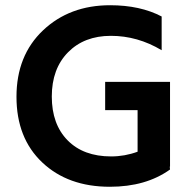

<svg xmlns="http://www.w3.org/2000/svg" viewBox="-20 -706 733 734"><path d="M400 8Q240 8 141.5 -85Q43 -178 43 -336Q43 -494 144.5 -590Q246 -686 401 -686Q516 -686 598 -643V-514Q506 -569 404 -569Q302 -569 240 -506Q178 -443 178 -337Q178 -231 238.5 -169.5Q299 -108 405 -108Q457 -108 506 -126V-285H382V-393H630V-69H629L630 -58Q538 8 400 8Z"/></svg>

Font: Hind Mysuru SemiBold
Style: Regular
Weight: 600
Designer: Manushi Parikh, Hitesh Malaviya
Foundry: Indian Type Foundry
Version: Version 0.703;PS 1.0;hotconv 1.0.86;makeotf.lib2.5.63406